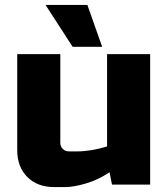

<svg xmlns="http://www.w3.org/2000/svg" viewBox="-20 -750 680 780"><path d="M50 0ZM295 -135Q348 -135 415 -155V-530H590V0H435L425 -50Q378 -19 328.5 -4.5Q279 10 245 10H200Q132 10 91 -31Q50 -72 50 -140V-530H225V-170Q225 -155 235 -145Q245 -135 260 -135ZM275 -560 165 -730H335L395 -560Z"/></svg>

Font: Russo One
Style: Regular
Weight: 400
Designer: Jovanny lemonad
Foundry: Jovanny Lemonad
Version: Version 1.001